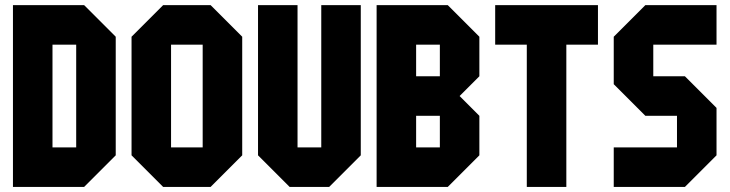

<svg xmlns="http://www.w3.org/2000/svg" viewBox="-20 -739 2884 759"><path d="M437.5 -125 312.5 0H31.2V-718.8H312.5L437.5 -593.8ZM281.2 -156.2V-562.5H187.5V-156.2Z M656.2 -156.2H781.2V-562.5H656.2ZM500 -593.8 625 -718.8H812.5L937.5 -593.8V-125L812.5 0H625L500 -125Z M1000 -718.8H1156.2V-156.2H1250V-718.8H1406.2V-125L1281.2 0H1125L1000 -125Z M1625 -437.5H1718.8V-562.5H1625ZM1468.8 0V-718.8H1750L1875 -593.8V-437.5L1796.9 -359.4L1875 -281.2V-125L1750 0ZM1625 -156.2H1718.8V-281.2H1625Z M2218.8 0H2062.5V-562.5H1937.5V-718.8H2343.8V-562.5H2218.8Z M2406.2 0V-156.2H2656.2V-281.2H2531.2L2406.2 -406.2V-593.8L2531.2 -718.8H2812.5V-562.5H2562.5V-437.5H2687.5L2812.5 -312.5V-125L2687.5 0Z"/></svg>

Font: Signwood
Style: Regular
Weight: 400
Designer: GGBotNet
Foundry: GGBotNet
Version: 0.95